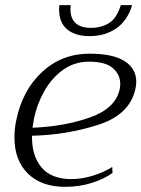

<svg xmlns="http://www.w3.org/2000/svg" viewBox="-20 -714 548 744"><path d="M209 -678 210 -694H254L253 -679Q253 -606 333 -606Q371 -606 401.5 -624Q432 -642 448 -694H492Q474 -634 430.5 -604Q387 -574 327 -574Q272 -574 240.5 -600Q209 -626 209 -678ZM508 -397Q508 -385 505 -371Q484 -270 361 -230.5Q238 -191 104 -188V-182Q104 -108 142 -64Q180 -20 257 -20Q296 -20 339 -33Q382 -46 415 -67L416 -44Q385 -21 336.5 -5.5Q288 10 233 10Q140 10 88 -41.5Q36 -93 36 -181Q36 -216 43 -248Q67 -365 143.5 -435.5Q220 -506 327 -506Q418 -506 463 -477Q508 -448 508 -397ZM446 -388Q446 -425 417.5 -450Q389 -475 325 -475Q267 -475 222.5 -442Q178 -409 150 -358Q122 -307 111 -251Q107 -229 106 -219Q230 -224 329 -259Q428 -294 444 -369Q446 -381 446 -388Z"/></svg>

Font: Trirong Light
Style: Italic
Weight: 300
Italic angle: -12°
Designer: Katatrad Team
Foundry: CadsonDemak
Version: Version 1.001